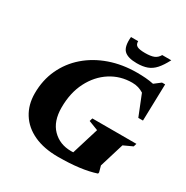

<svg xmlns="http://www.w3.org/2000/svg" viewBox="-194 -1019 1156 1195"><g transform="rotate(30 384.0 -421.5)"><path d="M437.5 -56.5Q446 -56.5 453.5 -57L513 -250.5L444.5 -277L451 -299H767.5L761 -277L697 -247.5L643.5 -72.5L655.5 -29L653.5 -19.5Q550 15 385 15Q283 15 211 -18.5Q139 -52 100.8 -113Q62.5 -174 62.5 -255.5Q62.5 -350.5 99 -429.2Q135.5 -508 201.5 -565.2Q267.5 -622.5 356.8 -653.8Q446 -685 551 -685Q582.5 -685 612 -682.8Q641.5 -680.5 670 -674.5L715 -709H737.5L730.5 -445H697L638 -592.5Q620 -603.5 600.2 -609.8Q580.5 -616 555.5 -616Q470.5 -616 401.5 -571.8Q332.5 -527.5 291.8 -448Q251 -368.5 251 -262.5Q251 -163.5 303.5 -110Q356 -56.5 437.5 -56.5ZM531 -815.5Q571.5 -815.5 594 -824.5Q616.5 -833.5 630.5 -858H695.5Q671 -811 646.8 -784Q622.5 -757 592 -745.8Q561.5 -734.5 518 -734.5Q453 -734.5 426.2 -761Q399.5 -787.5 406 -858H457.5Q457 -833.5 474 -824.5Q491 -815.5 531 -815.5Z"/></g></svg>

Font: Newsreader 16pt ExtraBold
Style: Italic
Weight: 800
Italic angle: -17°
Designer: Hugues Gentile
Foundry: Production Type
Version: Version 1.003; ttfautohint (v1.8.3)